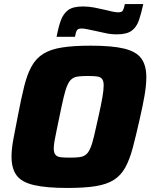

<svg xmlns="http://www.w3.org/2000/svg" viewBox="-20 -922 747 950"><path d="M314 8Q208 8 147 -6.5Q86 -21 61.5 -55Q37 -89 37 -147Q37 -185 46.5 -235.5Q56 -286 69 -352Q85 -436 100 -496Q115 -556 137 -595Q159 -634 194.5 -656Q230 -678 286.5 -687Q343 -696 429 -696Q535 -696 594.5 -681.5Q654 -667 679 -633Q704 -599 704 -540Q704 -501 695.5 -451Q687 -401 672 -336Q653 -251 637 -191Q621 -131 599.5 -92.5Q578 -54 543.5 -32Q509 -10 454 -1Q399 8 314 8ZM327 -142Q355 -142 373.5 -144.5Q392 -147 404.5 -156.5Q417 -166 426.5 -187.5Q436 -209 445 -247Q454 -285 467 -344Q480 -402 486.5 -439.5Q493 -477 493 -499Q493 -522 484.5 -532Q476 -542 458.5 -544Q441 -546 413 -546Q385 -546 366.5 -543.5Q348 -541 335.5 -531.5Q323 -522 313.5 -500.5Q304 -479 295 -441Q286 -403 274 -344Q266 -304 259.5 -274Q253 -244 249.5 -223Q246 -202 246 -187Q246 -166 254.5 -156Q263 -146 280.5 -144Q298 -142 327 -142ZM260 -740Q269 -788 281 -821Q293 -854 317 -872Q341 -890 390 -890Q419 -890 447.5 -884.5Q476 -879 501 -873Q521 -868 537 -864.5Q553 -861 565 -861Q583 -861 588 -870Q593 -879 598 -902H689Q679 -856 667.5 -822Q656 -788 631.5 -770Q607 -752 558 -752Q528 -752 500 -758.5Q472 -765 447 -770Q428 -774 411.5 -777.5Q395 -781 383 -781Q366 -781 360.5 -772Q355 -763 351 -740Z"/></svg>

Font: Saira Thin ExtraBold
Style: Italic
Weight: 800
Italic angle: -12°
Version: Version 1.101